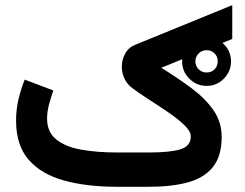

<svg xmlns="http://www.w3.org/2000/svg" viewBox="-20 -715 936 735"><path d="M677.2 -480Q677.2 -518.6 704.8 -545.9Q732.4 -573.2 771 -573.2Q809.6 -573.2 836.9 -545.9Q864.3 -518.6 864.3 -480Q864.3 -441.4 836.9 -413.8Q809.6 -386.2 771 -386.2Q732.4 -386.2 704.8 -413.8Q677.2 -441.4 677.2 -480ZM728 -480Q728 -461.9 740.5 -449.7Q752.9 -437.5 771 -437.5Q789.6 -437.5 801.5 -449.7Q813.5 -461.9 813.5 -480Q813.5 -498.5 801.3 -510.7Q789.1 -522.9 771 -522.9Q752.9 -522.9 740.5 -510.5Q728 -498 728 -480ZM550.8 0H427.2Q313 0 226.1 -23.7Q139.2 -47.4 90.3 -102.8Q41.5 -158.2 41.5 -253.9Q41.5 -295.9 51 -335.9Q60.5 -376 74.7 -410.2L184.1 -368.7Q176.3 -346.2 168.2 -317.1Q160.2 -288.1 160.2 -261.2Q160.2 -209.5 195.3 -181.2Q230.5 -152.8 291 -142.1Q351.6 -131.3 427.2 -131.3H550.3Q631.8 -131.3 671.1 -143.6Q710.4 -155.8 710.4 -192.9Q710.4 -211.9 686.8 -235.1Q663.1 -258.3 627.2 -283Q591.3 -307.6 553.2 -332Q515.1 -356.4 486.3 -377.9Q466.8 -392.1 456.5 -414.1Q446.3 -436 446.3 -459.5Q446.3 -485.8 459 -509.5Q471.7 -533.2 497.6 -543.5L869.1 -695.3V-565.9L597.2 -455.6Q660.6 -416.5 713.1 -377.4Q765.6 -338.4 797.1 -293.2Q828.6 -248 828.6 -190.9Q828.6 -117.2 794.9 -75.4Q761.2 -33.7 699 -16.8Q636.7 0 550.8 0Z"/></svg>

Font: Vazirmatn RD
Style: Bold
Weight: 700
Designer: Saber Rastikerdar
Foundry: Saber Rastikerdar
Version: Version 32.102